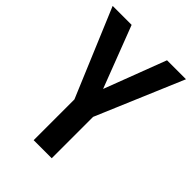

<svg xmlns="http://www.w3.org/2000/svg" viewBox="-209 -811 909 909"><g transform="rotate(45 245.5 -357.0)"><path d="M246 -404 364 -714H491L306 -277V0H185V-273L0 -714H127Z"/></g></svg>

Font: Noto Sans Khmer Condensed SemiBold
Style: Regular
Weight: 600
Width: 3
Designer: Danh Hong and the Monotype Design Team
Foundry: Monotype Imaging Inc.
Version: Version 2.004